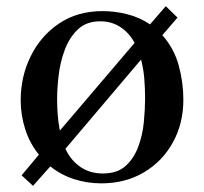

<svg xmlns="http://www.w3.org/2000/svg" viewBox="-20 -576 660 622"><path d="M450 -257Q450 -289 447.5 -320.5Q445 -352 437 -383L192 -94Q209 -57 240 -35.5Q271 -14 313 -14Q360 -14 387 -38.5Q414 -63 428 -101Q442 -139 446 -180.5Q450 -222 450 -257ZM416 -437Q399 -469 370.5 -488Q342 -507 305 -507Q260 -507 232.5 -481Q205 -455 190 -415Q175 -375 170 -332Q165 -289 165 -255Q165 -230 167 -204Q169 -178 174 -153ZM574 -253Q574 -176 540 -114.5Q506 -53 446 -17.5Q386 18 308 18Q263 18 220.5 4.5Q178 -9 143 -37L87 26L50 -8L106 -75Q76 -112 61.5 -158Q47 -204 47 -251Q47 -328 79.5 -394Q112 -460 171.5 -500Q231 -540 312 -540Q352 -540 392 -530Q432 -520 466 -497L517 -556L555 -519L506 -462Q544 -419 559 -364Q574 -309 574 -253Z"/></svg>

Font: Kaisei Opti
Style: Bold
Weight: 700
Designer: Font-Kai, 金井和夫
Foundry: KAZUO KANAI
Version: Version 5.003